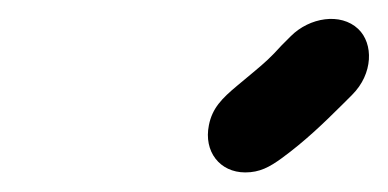

<svg xmlns="http://www.w3.org/2000/svg" viewBox="-20 -813 406 201"><path d="M236.8 -632.5C251.9 -632.5 262.2 -638.1 275.1 -647.5C299 -665 318.2 -683.4 338.7 -703.8L348.7 -713.8C370.7 -735.8 371.2 -767.3 355 -782.7C336.6 -800.1 304 -794.7 284.5 -775.2L274.8 -765.5C263.5 -753 257.4 -747.5 245 -737.2L228.2 -723.2C212.4 -710 202.2 -699.8 198.7 -682C193.1 -654.4 210 -632.5 236.8 -632.5Z"/></svg>

Font: Smoothie
Style: LightIt
Weight: 400
Foundry: Cannot Into Space Fonts
Version: Version 0.8